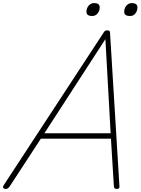

<svg xmlns="http://www.w3.org/2000/svg" viewBox="-63 -1212 915 1246"><path d="M-26 14Q-37 14 -41.5 8Q-46 2 -39 -10L611 -1003Q615 -1009 619.5 -1012Q624 -1015 633 -1015Q643 -1015 647 -1011.5Q651 -1008 651 -1000L712 -5Q713 6 709 10Q705 14 695 14Q685 14 681 10Q677 6 676 -4L657 -312H202L-1 -1Q-7 7 -12.5 10.5Q-18 14 -26 14ZM225 -347H655L621 -958ZM534 -1108Q518 -1108 508 -1114.5Q498 -1121 498 -1136Q498 -1158 512 -1175Q526 -1192 548 -1192Q565 -1192 574.5 -1185.5Q584 -1179 584 -1164Q584 -1142 570.5 -1125Q557 -1108 534 -1108ZM780 -1108Q763 -1108 753 -1114.5Q743 -1121 743 -1136Q743 -1158 757 -1175Q771 -1192 793 -1192Q809 -1192 819 -1185.5Q829 -1179 829 -1164Q829 -1142 816 -1125Q803 -1108 780 -1108Z"/></svg>

Font: Playwrite MX Thin
Style: Regular
Weight: 250
Designer: Veronika Burian, José Scaglione
Foundry: TypeTogether
Version: Version 1.002